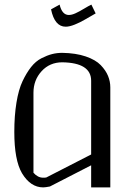

<svg xmlns="http://www.w3.org/2000/svg" viewBox="-20 -812 602 832"><path d="M376 -792 394.5 -753.9Q370.1 -740.2 348.6 -727.5Q327.1 -714.8 304.2 -705.6Q281.2 -696.3 264.6 -696.3Q216.8 -696.3 201.2 -771.5L238.3 -792Q249 -747.1 278.3 -747.1Q291 -747.1 307.1 -754.4Q323.2 -761.7 344.2 -774.4Q365.2 -787.1 376 -792ZM250 -583Q308.6 -582 351.6 -567.4Q394.5 -552.7 416.5 -529.8Q438.5 -506.8 448.2 -482.9Q458 -459 458 -433.6V0H375V-95.7L196.3 -3.9Q176.8 0 167 0Q112.3 0 75.2 -61.5Q42 -118.2 42 -240.2Q42 -310.5 51.3 -367.2Q60.5 -423.8 77.6 -460Q94.7 -496.1 114.7 -521.5Q134.8 -546.9 159.7 -559.6Q184.6 -572.3 205.6 -577.6Q226.6 -583 250 -583ZM250 -542Q195.3 -542 160.2 -503.4Q125 -464.8 125 -410.2V-63.5Q143.6 -42 167 -42Q176.8 -42 180.7 -43L375 -142.6V-461.9Q375 -540 250 -542Z"/></svg>

Font: wanta
Style: Medium
Weight: 500
Version: Version 0.91